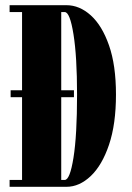

<svg xmlns="http://www.w3.org/2000/svg" viewBox="-20 -720 510 740"><path d="M17 0V-26.5H65V-345.5H21V-372H65V-673.5H17V-700H236Q286.5 -700 330 -660.8Q373.5 -621.5 400.2 -545Q427 -468.5 427 -355.5Q427 -241.5 400.2 -162.2Q373.5 -83 329.8 -41.5Q286 0 236 0ZM216 -26.5H229.5Q249.5 -26.5 263.2 -112.2Q277 -198 277 -355.5Q277 -502 263.2 -587.8Q249.5 -673.5 229.5 -673.5H216V-372H265V-345.5H216Z"/></svg>

Font: Imbue 50pt Black
Style: Regular
Weight: 900
Designer: Tyler Finck
Foundry: Etcetera Type Company
Version: Version 1.102; ttfautohint (v1.8.3)